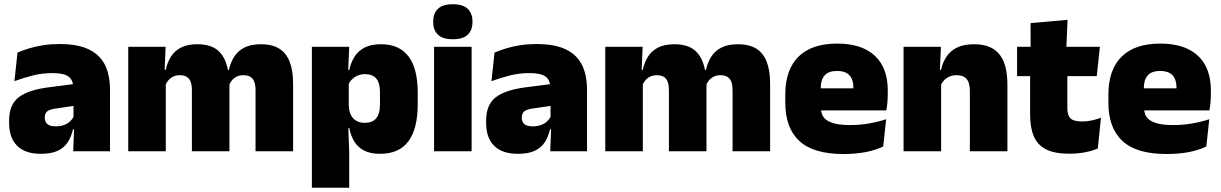

<svg xmlns="http://www.w3.org/2000/svg" viewBox="-20 -713 5756 905"><path d="M498.5 0H325L330 -126L326.5 -130.5V-283.5L325 -301.5Q325 -336 302.8 -352.2Q280.5 -368.5 227 -368.5Q178.5 -368.5 133.8 -357Q89 -345.5 48 -330.5L62.5 -465Q87.5 -476 118 -485.2Q148.5 -494.5 184.5 -500Q220.5 -505.5 261 -505.5Q329.5 -505.5 375.2 -489.8Q421 -474 448 -445.2Q475 -416.5 486.8 -377Q498.5 -337.5 498.5 -290ZM172.5 12Q98.5 12 60.8 -25.8Q23 -63.5 23 -133V-145.5Q23 -219.5 68.2 -254.5Q113.5 -289.5 213 -302L338.5 -318L349 -217L242.5 -201.5Q213.5 -197.5 202.2 -187.8Q191 -178 191 -159V-157Q191 -139.5 202.8 -128.5Q214.5 -117.5 242 -117.5Q265 -117.5 281.8 -123.8Q298.5 -130 309.8 -140.5Q321 -151 327.5 -163.5L352.5 -103.5H324Q316.5 -70 300.2 -44Q284 -18 253.5 -3Q223 12 172.5 12Z M1361.5 0H1184.5V-288Q1184.5 -310 1179.2 -325.8Q1174 -341.5 1161.5 -350Q1149 -358.5 1127 -358.5Q1109.5 -358.5 1096.2 -352Q1083 -345.5 1073.8 -334.8Q1064.5 -324 1059.5 -310.5L1044 -383.5H1059Q1066.5 -418 1083.5 -445.2Q1100.5 -472.5 1131.2 -488.5Q1162 -504.5 1210.5 -504.5Q1262.5 -504.5 1295.8 -484Q1329 -463.5 1345.2 -422.2Q1361.5 -381 1361.5 -318.5ZM761.5 0H584.5V-492.5H760.5L755 -352.5L761.5 -348ZM1061.5 0H884.5V-288Q884.5 -310 879.2 -325.8Q874 -341.5 861.5 -350Q849 -358.5 827 -358.5Q809.5 -358.5 796.2 -352Q783 -345.5 773.8 -334.8Q764.5 -324 759.5 -310.5L732.5 -383.5H761Q768.5 -418 785.2 -445.2Q802 -472.5 832.5 -488.5Q863 -504.5 910.5 -504.5Q979 -504.5 1013.8 -469Q1048.5 -433.5 1057 -366.5Q1058 -356.5 1059.8 -341Q1061.5 -325.5 1061.5 -314Z M1771 12Q1726.5 12 1697 -3Q1667.5 -18 1650.5 -45.2Q1633.5 -72.5 1626.5 -109H1584L1624 -216.5Q1624.5 -191 1633.2 -172.5Q1642 -154 1658.8 -144Q1675.5 -134 1699.5 -134Q1735 -134 1753 -155.2Q1771 -176.5 1771 -219V-279Q1771 -322 1753.5 -342.8Q1736 -363.5 1700.5 -363.5Q1681.5 -363.5 1665.5 -356.5Q1649.5 -349.5 1638 -337.8Q1626.5 -326 1621 -311.5L1580.5 -383.5H1626.5Q1633.5 -417.5 1650.5 -445Q1667.5 -472.5 1698 -488.5Q1728.5 -504.5 1776.5 -504.5Q1861.5 -504.5 1905.2 -447.5Q1949 -390.5 1949 -275.5V-223Q1949 -106.5 1905.2 -47.2Q1861.5 12 1771 12ZM1626 172H1450V-492.5H1626L1620 -352L1624 -340V-158L1621 -128.5L1626 0Z M2203 0H2026V-492.5H2203ZM2114.5 -528Q2066 -528 2044 -549.8Q2022 -571.5 2022 -608.5V-612.5Q2022 -649.5 2044 -671.2Q2066 -693 2114.5 -693Q2162.5 -693 2184.8 -671.2Q2207 -649.5 2207 -612.5V-608.5Q2207 -571 2184.8 -549.5Q2162.5 -528 2114.5 -528Z M2747 0H2573.5L2578.5 -126L2575 -130.5V-283.5L2573.5 -301.5Q2573.5 -336 2551.2 -352.2Q2529 -368.5 2475.5 -368.5Q2427 -368.5 2382.2 -357Q2337.5 -345.5 2296.5 -330.5L2311 -465Q2336 -476 2366.5 -485.2Q2397 -494.5 2433 -500Q2469 -505.5 2509.5 -505.5Q2578 -505.5 2623.8 -489.8Q2669.5 -474 2696.5 -445.2Q2723.5 -416.5 2735.2 -377Q2747 -337.5 2747 -290ZM2421 12Q2347 12 2309.2 -25.8Q2271.5 -63.5 2271.5 -133V-145.5Q2271.5 -219.5 2316.8 -254.5Q2362 -289.5 2461.5 -302L2587 -318L2597.5 -217L2491 -201.5Q2462 -197.5 2450.8 -187.8Q2439.5 -178 2439.5 -159V-157Q2439.5 -139.5 2451.2 -128.5Q2463 -117.5 2490.5 -117.5Q2513.5 -117.5 2530.2 -123.8Q2547 -130 2558.2 -140.5Q2569.5 -151 2576 -163.5L2601 -103.5H2572.5Q2565 -70 2548.8 -44Q2532.5 -18 2502 -3Q2471.5 12 2421 12Z M3610 0H3433V-288Q3433 -310 3427.8 -325.8Q3422.5 -341.5 3410 -350Q3397.5 -358.5 3375.5 -358.5Q3358 -358.5 3344.8 -352Q3331.5 -345.5 3322.2 -334.8Q3313 -324 3308 -310.5L3292.5 -383.5H3307.5Q3315 -418 3332 -445.2Q3349 -472.5 3379.8 -488.5Q3410.5 -504.5 3459 -504.5Q3511 -504.5 3544.2 -484Q3577.5 -463.5 3593.8 -422.2Q3610 -381 3610 -318.5ZM3010 0H2833V-492.5H3009L3003.5 -352.5L3010 -348ZM3310 0H3133V-288Q3133 -310 3127.8 -325.8Q3122.5 -341.5 3110 -350Q3097.5 -358.5 3075.5 -358.5Q3058 -358.5 3044.8 -352Q3031.5 -345.5 3022.2 -334.8Q3013 -324 3008 -310.5L2981 -383.5H3009.5Q3017 -418 3033.8 -445.2Q3050.5 -472.5 3081 -488.5Q3111.5 -504.5 3159 -504.5Q3227.5 -504.5 3262.2 -469Q3297 -433.5 3305.5 -366.5Q3306.5 -356.5 3308.2 -341Q3310 -325.5 3310 -314Z M3955.5 13Q3814 13 3747.8 -48.5Q3681.5 -110 3681.5 -228.5V-267Q3681.5 -384.5 3743.8 -446Q3806 -507.5 3925.5 -507.5Q4005 -507.5 4058 -481.2Q4111 -455 4137.8 -405.8Q4164.5 -356.5 4164.5 -287V-271.5Q4164.5 -251.5 4162.8 -230.8Q4161 -210 4157.5 -192.5H3999Q4001 -223 4001.8 -250Q4002.5 -277 4002.5 -298.5Q4002.5 -324.5 3994.5 -342.2Q3986.5 -360 3969.5 -369.2Q3952.5 -378.5 3925.5 -378.5Q3885 -378.5 3866.8 -357.5Q3848.5 -336.5 3848.5 -298V-253.5L3849.5 -234.5V-203.5Q3849.5 -188 3855 -173.5Q3860.5 -159 3875.2 -147.8Q3890 -136.5 3917.2 -130Q3944.5 -123.5 3988 -123.5Q4032.5 -123.5 4075 -130.8Q4117.5 -138 4157 -151L4143 -22.5Q4108.5 -5.5 4060.8 3.8Q4013 13 3955.5 13ZM4122 -192.5H3775V-296.5H4122Z M4728.5 0H4551.5V-283Q4551.5 -306.5 4545.8 -323.5Q4540 -340.5 4526 -349.5Q4512 -358.5 4488 -358.5Q4469.5 -358.5 4455 -352Q4440.5 -345.5 4430.2 -334.8Q4420 -324 4414 -310.5L4387 -383.5H4415.5Q4423 -418 4440.8 -445.2Q4458.5 -472.5 4490.2 -488.5Q4522 -504.5 4571.5 -504.5Q4625.5 -504.5 4660.2 -483.5Q4695 -462.5 4711.8 -420.2Q4728.5 -378 4728.5 -313.5ZM4416 0H4239V-492.5H4415L4409.5 -366L4416 -348Z M5019 11.5Q4950.5 11.5 4910.2 -9.2Q4870 -30 4852.8 -71Q4835.5 -112 4835.5 -172V-436H5011V-202Q5011 -170 5025.5 -155.2Q5040 -140.5 5082.5 -140.5Q5105.5 -140.5 5128.2 -145.8Q5151 -151 5169.5 -158L5154.5 -13Q5128.5 -2 5094.5 4.8Q5060.5 11.5 5019 11.5ZM5149.5 -354H4774V-492.5H5164.5ZM5006 -480.5H4838L4837.5 -604L5012 -619.5Z M5478.5 13Q5337 13 5270.8 -48.5Q5204.5 -110 5204.5 -228.5V-267Q5204.5 -384.5 5266.8 -446Q5329 -507.5 5448.5 -507.5Q5528 -507.5 5581 -481.2Q5634 -455 5660.8 -405.8Q5687.5 -356.5 5687.5 -287V-271.5Q5687.5 -251.5 5685.8 -230.8Q5684 -210 5680.5 -192.5H5522Q5524 -223 5524.8 -250Q5525.5 -277 5525.5 -298.5Q5525.5 -324.5 5517.5 -342.2Q5509.5 -360 5492.5 -369.2Q5475.5 -378.5 5448.5 -378.5Q5408 -378.5 5389.8 -357.5Q5371.5 -336.5 5371.5 -298V-253.5L5372.5 -234.5V-203.5Q5372.5 -188 5378 -173.5Q5383.5 -159 5398.2 -147.8Q5413 -136.5 5440.2 -130Q5467.5 -123.5 5511 -123.5Q5555.5 -123.5 5598 -130.8Q5640.5 -138 5680 -151L5666 -22.5Q5631.5 -5.5 5583.8 3.8Q5536 13 5478.5 13ZM5645 -192.5H5298V-296.5H5645Z"/></svg>

Font: Anek Devanagari Medium ExtraBold
Style: Regular
Weight: 800
Version: Version 1.003